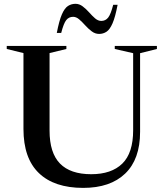

<svg xmlns="http://www.w3.org/2000/svg" viewBox="-20 -950 838 982"><path d="M661 -284V-678L567 -699.5V-715H782.5V-699.5L696.5 -678V-275.5Q696.5 -135.5 620.2 -62.2Q544 11 405.5 11Q257.5 11 178.8 -64.8Q100 -140.5 100 -290.5V-678.5L14.5 -699.5V-715H319.5V-699.5L233.5 -678.5V-282Q233.5 -168 286.8 -113.5Q340 -59 446.5 -59Q550 -59 605.5 -113.2Q661 -167.5 661 -284ZM581.5 -925.5Q569.5 -862.5 555.5 -830.5Q541.5 -798.5 524.5 -787.5Q507.5 -776.5 487 -776.5Q466.5 -776.5 449 -789.8Q431.5 -803 416 -820.2Q400.5 -837.5 385.2 -850.8Q370 -864 354 -864Q332 -864 318.8 -847.2Q305.5 -830.5 293 -781.5H270.5Q282.5 -844.5 296.5 -876.5Q310.5 -908.5 327.8 -919.5Q345 -930.5 366 -930.5Q386 -930.5 403.2 -917.2Q420.5 -904 435.8 -886.8Q451 -869.5 466.2 -856.2Q481.5 -843 498 -843Q519.5 -843 533 -859.8Q546.5 -876.5 559 -925.5Z"/></svg>

Font: Newsreader Display Medium
Style: Regular
Weight: 500
Designer: Hugues Gentile
Foundry: Production Type
Version: Version 1.001